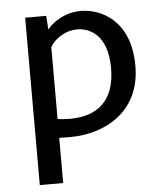

<svg xmlns="http://www.w3.org/2000/svg" viewBox="-51 -558 687 799"><g transform="rotate(-5 292.0 -158.5)"><path d="M170.9 -503.9H83V195.3H180.7V6.8C193.8 7.3 210 7.3 226.6 7.3C370.6 7.3 522.5 -71.8 522.5 -264.2C522.5 -455.6 398.4 -511.7 315.9 -511.7C241.2 -511.7 189.9 -467.3 174.8 -446.3ZM294.9 -436.5C342.8 -436.5 420.9 -405.8 420.9 -264.2C420.9 -126.5 346.7 -68.4 231.4 -68.4C215.8 -68.4 190.4 -70.3 180.7 -72.3V-372.1C192.9 -396 234.4 -436.5 294.9 -436.5Z"/></g></svg>

Font: Inder
Style: Regular
Weight: 400
Designer: Irina Smirnova
Foundry: Irina Smirnova
Version: Version 1.001